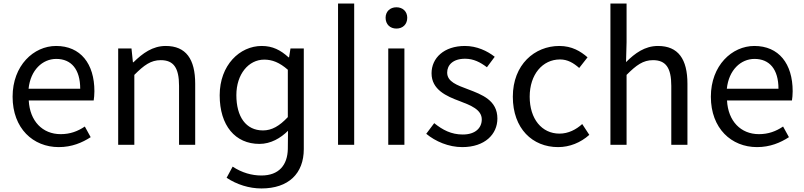

<svg xmlns="http://www.w3.org/2000/svg" viewBox="-20 -816 4529 1082"><path d="M311 13C385 13 443 -12 491 -43L458 -103C418 -76 375 -60 322 -60C219 -60 148 -134 142 -250H508C510 -263 512 -282 512 -302C512 -457 434 -557 296 -557C170 -557 51 -447 51 -271C51 -92 167 13 311 13ZM141 -316C152 -422 220 -484 297 -484C382 -484 432 -425 432 -316Z M646 0H737V-394C792 -449 830 -477 886 -477C958 -477 989 -434 989 -332V0H1080V-344C1080 -483 1028 -557 914 -557C840 -557 784 -516 732 -465H729L721 -543H646Z M1453 246C1606 246 1692 162 1692 24V-543H1617L1609 -493H1606C1561 -534 1516 -557 1455 -557C1331 -557 1218 -449 1218 -279C1218 -108 1306 -5 1442 -5C1506 -5 1562 -38 1603 -79L1602 24C1600 114 1552 173 1453 173C1400 173 1344 158 1291 123L1257 186C1315 224 1384 246 1453 246ZM1462 -81C1366 -81 1312 -158 1312 -280C1312 -398 1381 -480 1469 -480C1514 -480 1555 -464 1602 -423V-156C1555 -106 1512 -81 1462 -81Z M1885 0H1976V-796H1885Z M2214 -655C2250 -655 2275 -679 2275 -716C2275 -751 2250 -775 2214 -775C2178 -775 2153 -751 2153 -716C2153 -679 2178 -655 2214 -655ZM2168 0H2259V-543H2168Z M2585 13C2713 13 2783 -60 2783 -148C2783 -251 2696 -283 2617 -313C2556 -336 2500 -355 2500 -407C2500 -449 2532 -485 2601 -485C2649 -485 2687 -465 2724 -437L2768 -496C2726 -529 2667 -557 2600 -557C2482 -557 2412 -489 2412 -403C2412 -311 2495 -274 2571 -246C2631 -223 2695 -199 2695 -143C2695 -96 2660 -58 2588 -58C2523 -58 2474 -84 2427 -122L2382 -62C2434 -19 2508 13 2585 13Z M3125 13C3190 13 3252 -12 3301 -56L3261 -117C3227 -86 3183 -63 3133 -63C3033 -63 2965 -146 2965 -271C2965 -396 3037 -481 3136 -481C3179 -481 3212 -461 3244 -433L3291 -493C3252 -527 3203 -557 3132 -557C2993 -557 2870 -452 2870 -271C2870 -91 2981 13 3125 13Z M3420 0H3511V-394C3566 -449 3604 -477 3660 -477C3732 -477 3763 -434 3763 -332V0H3854V-344C3854 -483 3802 -557 3688 -557C3614 -557 3558 -516 3508 -466L3511 -578V-796H3420Z M4246 13C4320 13 4378 -12 4426 -43L4393 -103C4353 -76 4310 -60 4257 -60C4154 -60 4083 -134 4077 -250H4443C4445 -263 4447 -282 4447 -302C4447 -457 4369 -557 4231 -557C4105 -557 3986 -447 3986 -271C3986 -92 4102 13 4246 13ZM4076 -316C4087 -422 4155 -484 4232 -484C4317 -484 4367 -425 4367 -316Z"/></svg>

Font: DAIFUKU Sans JP
Style: Regular
Weight: 400
Designer: Original font ‘Source Han Sans JP’ : Ryoko NISHIZUKA  (kana, bopomofo & ideographs); Paul D. Hunt (Latin, Greek & Cyrill
Foundry: Daifuku
Version: Version 1.001